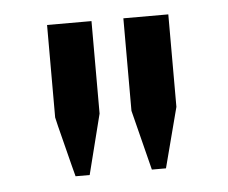

<svg xmlns="http://www.w3.org/2000/svg" viewBox="-34 -771 434 366"><g transform="rotate(-5 183.5 -588.0)"><path d="M97 -442Q96 -445 91.5 -463Q87 -481 81.5 -502.5Q76 -524 72 -540Q68 -556 68 -557V-734H153V-557L124 -442ZM243 -442 214 -557V-734H300V-557L270 -442Z"/></g></svg>

Font: Rosario Medium
Style: Regular
Weight: 500
Version: Version 1.201